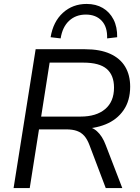

<svg xmlns="http://www.w3.org/2000/svg" viewBox="-20 -955 709 975"><path d="M49 0 161 -705H412Q488 -705 539 -682Q590 -659 615.5 -616.5Q641 -574 641 -515Q641 -444 607.5 -395.5Q574 -347 516 -323.5Q458 -300 384 -301V-314H400Q444 -314 472 -289Q500 -264 517 -218L601 0H517L434 -219Q423 -248 408 -265Q393 -282 371 -290Q349 -298 316 -298H178L131 0ZM189 -363H389Q469 -363 514 -401Q559 -439 559 -510Q559 -573 522 -605Q485 -637 403 -637H232ZM288 -760 237 -766Q250 -845 299.5 -890Q349 -935 420 -935Q467 -935 502 -914.5Q537 -894 556.5 -856Q576 -818 575 -766L524 -760Q526 -818 496.5 -849.5Q467 -881 416 -881Q365 -881 331 -849.5Q297 -818 288 -760Z"/></svg>

Font: Nunito Sans 12pt
Style: Italic
Weight: 400
Italic angle: -9°
Designer: Vernon Adams
Foundry: Vernon Adams
Version: Version 3.101;gftools[0.9.27]